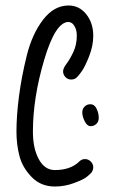

<svg xmlns="http://www.w3.org/2000/svg" viewBox="-20 -680 420 700"><path d="M320 -70Q320 -59 312 -49Q305 -42 294 -33.5Q283 -25 249.5 -12.5Q216 0 180 0Q129 0 95.5 -34.5Q62 -69 51 -111Q40 -153 40 -200Q40 -257 49 -327.5Q58 -398 77.5 -477Q97 -556 137 -608Q177 -660 230 -660Q269 -660 294.5 -628Q320 -596 320 -550Q320 -513 305 -475Q290 -437 279 -421.5Q268 -406 263 -401Q254 -390 240 -390Q227 -390 218.5 -399Q210 -408 210 -420Q210 -431 222.5 -447.5Q235 -464 247.5 -490.5Q260 -517 260 -550Q260 -568 254 -580Q248 -592 241.5 -596Q235 -600 230 -600Q182 -600 141 -461.5Q100 -323 100 -200Q100 -139 121.5 -99.5Q143 -60 180 -60Q238 -60 270 -92Q278 -100 290 -100Q302 -100 311 -91Q320 -82 320 -70ZM310 -300Q324 -300 332 -284Q340 -268 340 -250Q340 -237 331.5 -228.5Q323 -220 310 -220Q298 -220 289 -237.5Q280 -255 280 -270Q280 -283 288.5 -291.5Q297 -300 310 -300Z"/></svg>

Font: Pecita
Style: Book
Weight: 400
Width: 7
Version: Version 4.3